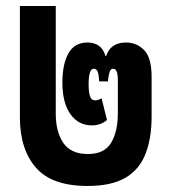

<svg xmlns="http://www.w3.org/2000/svg" viewBox="-20 -604 569 637"><path d="M270 13Q152 13 99 -48Q46 -109 46 -215V-584H165V-226Q165 -167 190 -130Q215 -93 272 -93Q326 -93 348.5 -130Q371 -167 371 -229V-337Q371 -376 356 -376Q347 -376 343.5 -365Q340 -354 338 -334H309Q308 -354 304.5 -365Q301 -376 291 -376Q274 -376 274 -324Q274 -299 278.5 -285Q283 -271 296 -271Q306 -271 317 -278L335 -206Q314 -188 285 -188Q240 -188 213.5 -225.5Q187 -263 187 -330Q187 -391 207 -427Q227 -463 271 -463Q292 -463 307.5 -452.5Q323 -442 330 -418H332Q347 -463 398 -463Q434 -463 458.5 -437.5Q483 -412 483 -349V-217Q483 -146 463 -94Q443 -42 396.5 -14.5Q350 13 270 13Z"/></svg>

Font: Noto Sans Thai ExtCond
Style: Bold
Weight: 700
Width: 2
Designer: Monotype Design Team
Foundry: Monotype Imaging Inc.
Version: Version 2.002; ttfautohint (v1.8.4.7-5d5b)